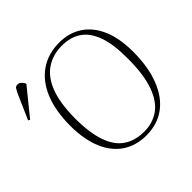

<svg xmlns="http://www.w3.org/2000/svg" viewBox="-272 -928 1133 1133"><g transform="rotate(-45 294.0 -362.0)"><path d="M62 -341Q62 -468 98.5 -556.5Q135 -645 203 -691.5Q271 -738 364 -738Q445 -738 506 -698Q567 -658 600.5 -581Q634 -504 634 -391Q634 -264 598.5 -173Q563 -82 497.5 -34Q432 14 340 14Q256 14 193.5 -27Q131 -68 97 -147.5Q63 -227 62 -341ZM113 -358Q113 -234 140 -157.5Q167 -81 219.5 -46Q272 -11 347 -11Q418 -11 471 -48.5Q524 -86 553.5 -168Q583 -250 583 -383Q584 -502 558 -574.5Q532 -647 482.5 -680.5Q433 -714 361 -714Q287 -714 231 -677Q175 -640 144.5 -562Q114 -484 113 -358ZM-80 -537 -91 -543 -22 -700Q-12 -719 -6.5 -728Q-1 -737 15 -737Q27 -737 35.5 -729.5Q44 -722 53 -708V-701Z"/></g></svg>

Font: Literata 60pt ExtraLight
Style: Italic
Weight: 250
Italic angle: -2°
Designer: Latin by Veronika Burian and Jose Scaglione. Greek by Irene Vlachou. Cyrillic by Vera Evstafieva
Foundry: TypeTogether
Version: Version 3.103;gftools[0.9.29]